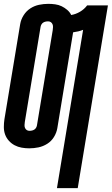

<svg xmlns="http://www.w3.org/2000/svg" viewBox="-26 -763 581 998"><path d="M270 215 406 -608Q394 -603 381 -600Q368 -597 354 -595L272 -97Q268 -73 254.5 -51Q241 -29 219.5 -15.5Q198 -2 174 3Q150 8 126 8Q106 8 86.5 4.5Q67 1 50 -8Q33 -17 20 -31.5Q7 -46 0.5 -64Q-6 -82 -6 -102.5Q-6 -123 -3 -143L79 -638Q83 -662 97 -684Q111 -706 132 -719.5Q153 -733 177 -738Q201 -743 225 -743Q243 -743 261 -740.5Q279 -738 294.5 -730.5Q310 -723 323.5 -711.5Q337 -700 344 -685Q368 -689 390 -702Q412 -715 427 -735H535L378 215ZM127 -83Q134 -83 140.5 -84.5Q147 -86 152.5 -89.5Q158 -93 161.5 -99Q165 -105 166 -111L248 -606Q249 -614 249.5 -622Q250 -630 247 -637Q244 -644 238 -648Q232 -652 224 -652Q217 -652 210.5 -650.5Q204 -649 198.5 -645.5Q193 -642 189.5 -636Q186 -630 185 -624L103 -129Q102 -121 101.5 -113Q101 -105 104 -98Q107 -91 113 -87Q119 -83 127 -83Z"/></svg>

Font: Iosevka Curly Extrabold
Style: Italic
Weight: 800
Italic angle: -9°
Monospace: yes
Designer: Belleve Invis
Foundry: Belleve Invis
Version: Version 22.1.2; ttfautohint (v1.8.4)